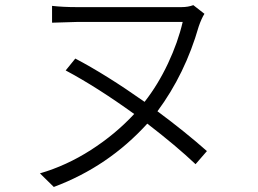

<svg xmlns="http://www.w3.org/2000/svg" viewBox="-20 -700 1017 758"><path d="M787.1 -645.5Q775.4 -627 764.6 -595.7Q710.9 -408.2 601.6 -260.7Q710.9 -179.7 796.9 -103.5L752 -51.8Q675.8 -124 561.5 -211.9Q407.2 -42 192.4 38.1L137.7 -15.6Q242.2 -45.9 338.9 -107.9Q435.5 -169.9 509.8 -250Q362.3 -356.4 239.3 -421.9L277.3 -468.8Q398.4 -405.3 550.8 -297.9Q603.5 -365.2 643.1 -449.2Q682.6 -533.2 701.2 -613.3H282.2Q264.6 -613.3 185.5 -610.4V-676.8Q229.5 -671.9 282.2 -671.9H696.3Q722.7 -671.9 743.2 -679.7Z"/></svg>

Font: Min Sans Light
Style: Regular
Weight: 300
Designer: Jinseong-Kim, NotoSansCJK, Nunito
Foundry: Jinseong-Kim
Version: Version 1.400;Glyphs 3.1.2 (3151)